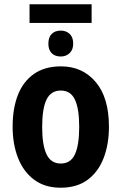

<svg xmlns="http://www.w3.org/2000/svg" viewBox="-20 -867 567 897"><path d="M408 -847V-760H118V-847ZM264 -724Q289 -724 305.5 -708.5Q322 -693 322 -663Q322 -635 305.5 -619Q289 -603 264 -603Q237 -603 221.5 -618.5Q206 -634 206 -663Q206 -693 221.5 -708.5Q237 -724 264 -724ZM489 -275Q489 -194 464.5 -129.5Q440 -65 390 -27.5Q340 10 263 10Q190 10 140 -27Q90 -64 64.5 -128.5Q39 -193 39 -275Q39 -360 63.5 -423Q88 -486 138.5 -521.5Q189 -557 265 -557Q365 -557 427 -484Q489 -411 489 -275ZM177 -273Q177 -189 197.5 -146Q218 -103 264 -103Q310 -103 330 -146Q350 -189 350 -275Q350 -359 330 -401.5Q310 -444 264 -444Q218 -444 197.5 -402Q177 -360 177 -273Z"/></svg>

Font: Noto Sans Condensed
Style: Bold
Weight: 700
Width: 3
Designer: Monotype Design Team
Foundry: Monotype Imaging Inc.
Version: Version 2.013; ttfautohint (v1.8.4.7-5d5b)